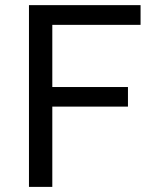

<svg xmlns="http://www.w3.org/2000/svg" viewBox="-20 -731 640 751"><path d="M480.5 -314H184.6V0H93.3V-710.9H529.8V-633.8H184.6V-390.6H480.5Z"/></svg>

Font: Roboto Mono
Style: Regular
Weight: 400
Designer: Google
Version: Version 2.000985; 2015; ttfautohint (v1.3)